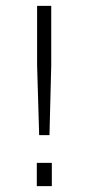

<svg xmlns="http://www.w3.org/2000/svg" viewBox="-20 -632 301 652"><path d="M106 -410V-612H154V-410L148 -173H113ZM105 -79H156V0H105Z"/></svg>

Font: Athiti Light
Style: Regular
Weight: 300
Designer: CadsonDemak Team
Foundry: CadsonDemak
Version: Version 1.033